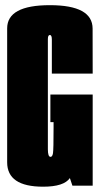

<svg xmlns="http://www.w3.org/2000/svg" viewBox="-20 -700 377 724"><path d="M142.5 4Q7 4 7 -88V-593Q7 -680.5 168 -680.5Q329 -680.5 329.2 -592.2Q329.5 -504 329.5 -422.5H175.5V-551Q175.5 -568 168 -568Q160.5 -568 160.5 -552.5V-137Q160.5 -108.5 170.5 -108.5Q177.5 -108.5 179.8 -122.2Q182 -136 182 -218.5V-239.5H170V-343.5H329.5V0H253L243.5 -28.5Q221 4 142.5 4Z"/></svg>

Font: Anybody UltraCondensed ExtraBold
Style: Regular
Weight: 800
Width: 1
Designer: Tyler Finck
Foundry: Etcetera Type Company
Version: Version 1.010; ttfautohint (v1.8.3) -l 8 -r 50 -G 200 -x 14 